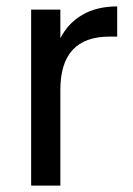

<svg xmlns="http://www.w3.org/2000/svg" viewBox="-20 -578 413 598"><path d="M168 -459C168 -459 168 -548 168 -548C168 -548 77 -548 77 -548C77 -548 77 0 77 0C77 0 168 0 168 0C168 0 168 -298 168 -298C168 -298 168 -298 168 -298C168 -409 219 -464 321 -464C321 -464 345 -464 345 -464C345 -464 345 -558 345 -558C345 -558 345 -558 345 -558C302 -558 266 -549 237 -532C207 -515 184 -490 168 -459Z"/></svg>

Font: Girnar Poppins
Style: Regular
Weight: 500
Designer: Ninad Kale (Devanagari), Jonny Pinhorn (Latin)
Foundry: Indian Type Foundry
Version: ""